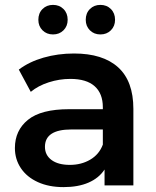

<svg xmlns="http://www.w3.org/2000/svg" viewBox="-20 -759 637 786"><path d="M526 -313V0H408V-65Q385 -30 342.5 -11.5Q300 7 240 7Q180 7 135 -13.5Q90 -34 65.5 -70.5Q41 -107 41 -153Q41 -225 94.5 -268.5Q148 -312 263 -312H401V-320Q401 -376 367.5 -406Q334 -436 268 -436Q223 -436 179.5 -422Q136 -408 106 -383L57 -474Q99 -506 158 -523Q217 -540 283 -540Q401 -540 463.5 -483.5Q526 -427 526 -313ZM401 -167V-229H272Q164 -229 164 -158Q164 -124 191 -104Q218 -84 266 -84Q313 -84 349.5 -105.5Q386 -127 401 -167ZM137 -678Q137 -705 154 -722Q171 -739 197 -739Q223 -739 240 -722Q257 -705 257 -678Q257 -652 240 -635Q223 -618 197 -618Q171 -618 154 -635Q137 -652 137 -678ZM331 -678Q331 -705 348 -722Q365 -739 391 -739Q417 -739 434 -722Q451 -705 451 -678Q451 -652 434 -635Q417 -618 391 -618Q365 -618 348 -635Q331 -652 331 -678Z"/></svg>

Font: APTA Sans SemiBold
Style: Bold
Weight: 600
Version: Version 7.200